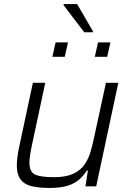

<svg xmlns="http://www.w3.org/2000/svg" viewBox="-20 -918 641 946"><path d="M225 8Q131 8 97 -18Q63 -44 63 -102Q63 -122 66 -146Q69 -170 75 -197L142 -510H203L138 -206Q132 -178 128.5 -155Q125 -132 125 -116Q125 -71 152.5 -58Q180 -45 246 -45Q304 -45 340 -61.5Q376 -78 396 -106.5Q416 -135 426.5 -171.5Q437 -208 445 -247L502 -510H563L454 0H401L413 -78H408Q393 -54 371.5 -34.5Q350 -15 315 -3.5Q280 8 225 8ZM447 -638 463 -709H524L508 -638ZM238 -638 254 -709H315L299 -638ZM395 -759 293 -893 294 -898H360L438 -764L437 -759Z"/></svg>

Font: Saira Light
Style: Italic
Weight: 300
Italic angle: -12°
Designer: Hector Gatti with collaboration of the Omnibus-Type team
Foundry: Omnibus-Type
Version: Version 1.100; ttfautohint (v1.8.3)